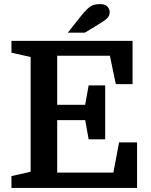

<svg xmlns="http://www.w3.org/2000/svg" viewBox="-20 -920 738 940"><path d="M495 -238H414L397 -332H260V-75H535L563 -223H651V0H36V-58L130 -79V-641L36 -662V-720H629V-508H547L518 -647H260V-407H397L414 -502H495ZM312 -760 372 -836Q394 -864 409 -877.5Q424 -891 437.5 -895.5Q451 -900 470 -900Q494 -900 505.5 -888Q517 -876 517 -861Q517 -848 511 -838.5Q505 -829 489 -818Q473 -807 442 -788L395 -760Z"/></svg>

Font: Domine
Style: Bold
Weight: 700
Designer: Pablo Impallari, Rodrigo Fuenzalida, Brenda Gallo
Foundry: Pablo Impallari, Rodrigo Fuenzalida, Brenda Gallo
Version: Version 2.000